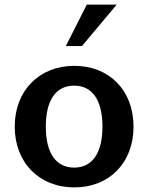

<svg xmlns="http://www.w3.org/2000/svg" viewBox="-20 -800 644 834"><path d="M44 -250C44 -94 150 14 303 14C455 14 560 -93 560 -250C560 -406 456 -514 303 -514C150 -514 44 -406 44 -250ZM179 -250C179 -365 223 -428 302 -428C381 -428 425 -365 425 -250C425 -135 381 -72 302 -72C223 -72 179 -135 179 -250ZM487 -780H357L266 -600H336Z"/></svg>

Font: Perun
Style: Bold
Weight: 700
Foundry: Copyright (c) Stefan Peev, Context Ltd, 2016
Version: Version 1.089